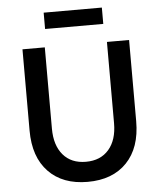

<svg xmlns="http://www.w3.org/2000/svg" viewBox="-60 -951 851 1019"><g transform="rotate(-5 365.5 -441.5)"><path d="M650 -715V-282Q650 -141 574.5 -62.5Q499 16 366 16Q233 16 157.5 -62.5Q82 -141 82 -282V-715H201V-282Q201 -193 244.5 -142Q288 -91 366 -91Q444 -91 488 -142Q532 -193 532 -282V-715ZM521 -812H211V-899H521Z"/></g></svg>

Font: Wix Madefor Text SemiBold
Style: Regular
Weight: 600
Designer: Dalton Maag Ltd
Foundry: Dalton Maag Ltd
Version: Version 3.100